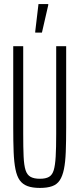

<svg xmlns="http://www.w3.org/2000/svg" viewBox="-20 -915 390 943"><path d="M176 8Q139 8 115 -1Q91 -10 77 -29.5Q63 -49 56 -83.5Q49 -118 47 -168.5Q45 -219 45 -289V-688H94V-257Q94 -189 96 -146Q98 -103 105.5 -79.5Q113 -56 130 -46.5Q147 -37 176 -37Q205 -37 221 -46.5Q237 -56 244 -79.5Q251 -103 253.5 -146Q256 -189 256 -257V-688H305V-289Q305 -219 303 -168.5Q301 -118 294 -84Q287 -50 273.5 -29.5Q260 -9 236 -0.5Q212 8 176 8ZM153 -755V-760L169 -895H217V-890L186 -755Z"/></svg>

Font: Saira UltraCondensed Light
Style: Regular
Weight: 300
Width: 1
Designer: Hector Gatti with collaboration of the Omnibus-Type team
Foundry: Omnibus-Type
Version: Version 1.101